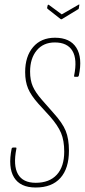

<svg xmlns="http://www.w3.org/2000/svg" viewBox="-20 -829 377 855"><path d="M139 6Q70 6 42.5 -39Q15 -84 32 -168Q34 -172 38 -172H50Q54 -172 53 -167Q38 -92 60 -53.5Q82 -15 139 -15Q200 -15 233 -51Q266 -87 266 -154Q266 -203 252 -236.5Q238 -270 203 -310L151 -367Q118 -404 105 -435Q92 -466 92 -508Q92 -578 127.5 -619.5Q163 -661 225 -661Q292 -661 320 -616.5Q348 -572 331 -492Q329 -487 325 -487H313Q309 -487 310 -492Q325 -565 302.5 -602.5Q280 -640 224 -640Q173 -640 143.5 -604.5Q114 -569 114 -510Q114 -472 126 -444.5Q138 -417 167 -384L218 -326Q258 -282 272.5 -246.5Q287 -211 287 -158Q287 -79 249 -36.5Q211 6 139 6ZM328 -807Q335 -812 333 -805L331 -792Q330 -789 329.5 -788.5Q329 -788 325 -786L256 -744Q253 -742 250 -744L194 -788Q189 -791 190 -795L192 -804Q193 -810 198 -807L255 -765Z"/></svg>

Font: Sofia Sans Extra Condensed Thin
Style: Italic
Weight: 250
Italic angle: -9°
Version: Version 4.100